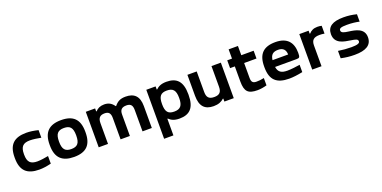

<svg xmlns="http://www.w3.org/2000/svg" viewBox="-14 -1491 5056 2541"><g transform="rotate(-20 2513.5 -220.0)"><path d="M42 -256V-244C42 -68 125 9 297 9C348 9 403 1 464 -14V-121C422 -112 350 -102 310 -102C213 -102 173 -140 173 -248V-252C173 -360 213 -398 310 -398C350 -398 422 -388 464 -379V-486C403 -501 348 -509 297 -509C125 -509 42 -432 42 -256Z M535 -256V-244C535 -70 619 9 787 9C957 9 1038 -70 1038 -244V-256C1038 -430 957 -509 787 -509C619 -509 535 -430 535 -256ZM666 -248V-252C666 -359 702 -398 787 -398C873 -398 908 -359 908 -252V-248C908 -141 873 -102 787 -102C702 -102 666 -141 666 -248Z M1360 -396C1417 -396 1442 -368 1442 -302V0H1573V-302C1573 -368 1602 -396 1667 -396C1726 -396 1751 -368 1751 -302V0H1882V-309C1882 -448 1816 -509 1696 -509C1621 -509 1580 -486 1538 -435H1532C1496 -486 1455 -509 1394 -509C1338 -509 1300 -489 1272 -458H1265V-500H1134V0H1265V-291C1265 -365 1294 -396 1360 -396Z M2489 -244V-256C2489 -435 2415 -509 2271 -509C2191 -509 2152 -483 2124 -456H2117V-500H1986V190H2117V-44H2124C2152 -17 2191 9 2271 9C2415 9 2489 -65 2489 -244ZM2117 -248V-252C2117 -359 2151 -398 2236 -398C2322 -398 2358 -359 2358 -252V-248C2358 -141 2322 -102 2236 -102C2151 -102 2117 -141 2117 -248Z M3036 0V-500H2904V-209C2904 -135 2875 -102 2800 -102C2726 -102 2696 -135 2696 -209V-500H2565V-205C2565 -58 2627 9 2752 9C2819 9 2864 -11 2897 -42H2904V0Z M3395 -102C3342 -102 3324 -123 3324 -182V-390H3498V-500H3324V-630H3193V-500H3126V-390H3193V-176C3193 -34 3239 9 3369 9C3414 9 3457 1 3501 -11V-114C3459 -105 3430 -102 3395 -102Z M4043 -273C4043 -422 3968 -509 3805 -509C3639 -509 3557 -431 3557 -256V-244C3557 -66 3639 9 3817 9C3870 9 3935 1 4006 -14V-117C3963 -109 3879 -99 3829 -99C3742 -99 3702 -127 3691 -201H3992C4035 -201 4043 -209 4043 -273ZM3690 -297C3699 -371 3733 -401 3805 -401C3875 -401 3909 -363 3910 -297Z M4397 -509C4342 -509 4306 -489 4279 -458H4272V-500H4141V0H4272V-291C4272 -366 4305 -398 4388 -398C4404 -398 4431 -397 4457 -392V-502C4438 -507 4418 -509 4397 -509Z M4749 -190C4819 -179 4850 -173 4850 -141C4850 -113 4813 -101 4730 -101C4668 -101 4611 -106 4546 -116V-12C4613 2 4667 9 4738 9C4896 9 4981 -40 4981 -151C4981 -276 4861 -296 4765 -309C4708 -317 4665 -325 4665 -360C4665 -388 4688 -400 4775 -400C4844 -400 4896 -393 4948 -382V-486C4886 -501 4833 -509 4764 -509C4610 -509 4534 -460 4534 -354C4534 -215 4671 -203 4749 -190Z"/></g></svg>

Font: LT Wave Alt Bold
Style: Regular
Weight: 700
Designer: Daniel Lyons
Version: Version 2.5 (Glyphs App)